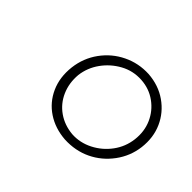

<svg xmlns="http://www.w3.org/2000/svg" viewBox="-76 -827 537 537"><g transform="rotate(45 192.5 -558.5)"><path d="M88 -567Q93 -608 116.5 -640.5Q140 -673 176 -690.5Q212 -708 253 -706Q295 -703 326.5 -681Q358 -659 373.5 -624.5Q389 -590 384 -548Q379 -508 355 -475.5Q331 -443 295.5 -426Q260 -409 217 -411Q176 -414 145 -434.5Q114 -455 98.5 -489.5Q83 -524 88 -567ZM116 -565Q113 -531 125.5 -502.5Q138 -474 163 -456.5Q188 -439 221 -436Q253 -434 282.5 -449Q312 -464 331.5 -490.5Q351 -517 355 -550Q359 -584 346.5 -612.5Q334 -641 308.5 -659.5Q283 -678 250 -680Q216 -682 187 -666Q158 -650 139 -623.5Q120 -597 116 -565Z"/></g></svg>

Font: Josefin Sans ExtraLight
Style: Italic
Weight: 250
Italic angle: -7°
Designer: Santiago Orozco
Foundry: Typemade
Version: Version 2.000